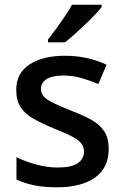

<svg xmlns="http://www.w3.org/2000/svg" viewBox="-20 -786 525 816"><path d="M442 -153Q442 -73 384 -31.5Q326 10 222 10Q166 10 125 1.5Q84 -7 50 -23V-118Q86 -100 133.5 -87Q181 -74 225 -74Q284 -74 310.5 -92.5Q337 -111 337 -142Q337 -160 327 -174.5Q317 -189 289.5 -204Q262 -219 209 -240Q158 -261 122 -281.5Q86 -302 67.5 -330.5Q49 -359 49 -404Q49 -475 105.5 -512Q162 -549 255 -549Q305 -549 348.5 -539.5Q392 -530 433 -511L398 -429Q362 -444 325.5 -454.5Q289 -465 250 -465Q203 -465 178.5 -450Q154 -435 154 -409Q154 -390 165.5 -376.5Q177 -363 205.5 -349Q234 -335 284 -315Q334 -296 369.5 -276Q405 -256 423.5 -227Q442 -198 442 -153ZM412 -756Q401 -742 382 -722Q363 -702 340.5 -680.5Q318 -659 296 -639.5Q274 -620 256 -606H184V-618Q199 -637 218 -663Q237 -689 255.5 -716.5Q274 -744 286 -766H412Z"/></svg>

Font: Noto Sans Adlam Medium
Style: Regular
Weight: 500
Version: Version 3.001